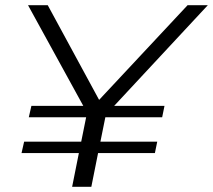

<svg xmlns="http://www.w3.org/2000/svg" viewBox="-20 -720 821 740"><path d="M420 -312H614L605 -268H386L367 -174H586L577 -130H358L332 0H258L284 -130H63L73 -174H293L312 -268H91L101 -312H301L88 -700H164L362 -335L703 -700H781Z"/></svg>

Font: Montserrat Alternates
Style: Italic
Weight: 400
Italic angle: -11.3°
Designer: Julieta Ulanovsky
Foundry: Julieta Ulanovsky
Version: Version 7.200